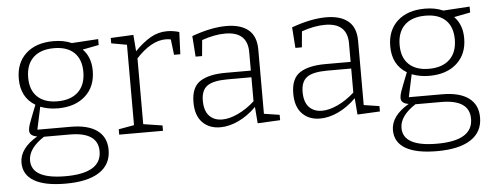

<svg xmlns="http://www.w3.org/2000/svg" viewBox="-50 -665 2663 1035"><g transform="rotate(-5 1281.0 -147.5)"><path d="M320 -65Q414 -65 463.5 -28.5Q513 8 513 77Q513 155 450 196.5Q387 238 267 238Q154 238 96.5 204Q39 170 39 105Q39 28 136 -29Q95 -35 95 -64Q95 -78 101.5 -97.5Q108 -117 141 -200Q64 -246 64 -347Q64 -433 118.5 -483Q173 -533 268 -533Q323 -533 366 -514L509 -523V-491L421 -474Q465 -430 465 -356Q465 -270 409.5 -220Q354 -170 261 -170Q209 -170 166 -187L140 -65ZM115 -349Q115 -281 153.5 -244.5Q192 -208 262 -208Q334 -208 374 -246Q414 -284 414 -354Q414 -422 376 -458.5Q338 -495 267 -495Q194 -495 154.5 -457Q115 -419 115 -349ZM464 80Q464 -24 311 -24H172Q86 32 86 97Q86 198 270 198Q464 198 464 80Z M948 -523 943 -403H909L899 -487Q886 -490 871 -490Q793 -490 711 -401V-45L814 -29V0H577V-29L661 -44V-479L577 -494V-523L700 -529L707 -440Q752 -486 793.5 -509.5Q835 -533 882 -533Q914 -533 948 -523Z M1364 -44 1448 -31V-2L1326 4L1319 -85Q1274 -40 1223 -16Q1172 8 1124 8Q1064 8 1027.5 -29.5Q991 -67 991 -138Q991 -220 1039 -251Q1087 -282 1177 -282H1314V-382Q1314 -493 1193 -493Q1136 -493 1067 -469L1059 -383H1024L1016 -495Q1121 -533 1203 -533Q1280 -533 1322 -498.5Q1364 -464 1364 -391ZM1138 -33Q1177 -33 1224 -55Q1271 -77 1314 -116V-246H1185Q1107 -246 1074.5 -222.5Q1042 -199 1042 -143Q1042 -88 1068 -60.5Q1094 -33 1138 -33Z M1904 -44 1988 -31V-2L1866 4L1859 -85Q1814 -40 1763 -16Q1712 8 1664 8Q1604 8 1567.5 -29.5Q1531 -67 1531 -138Q1531 -220 1579 -251Q1627 -282 1717 -282H1854V-382Q1854 -493 1733 -493Q1676 -493 1607 -469L1599 -383H1564L1556 -495Q1661 -533 1743 -533Q1820 -533 1862 -498.5Q1904 -464 1904 -391ZM1678 -33Q1717 -33 1764 -55Q1811 -77 1854 -116V-246H1725Q1647 -246 1614.5 -222.5Q1582 -199 1582 -143Q1582 -88 1608 -60.5Q1634 -33 1678 -33Z M2330 -65Q2424 -65 2473.5 -28.5Q2523 8 2523 77Q2523 155 2460 196.5Q2397 238 2277 238Q2164 238 2106.5 204Q2049 170 2049 105Q2049 28 2146 -29Q2105 -35 2105 -64Q2105 -78 2111.5 -97.5Q2118 -117 2151 -200Q2074 -246 2074 -347Q2074 -433 2128.5 -483Q2183 -533 2278 -533Q2333 -533 2376 -514L2519 -523V-491L2431 -474Q2475 -430 2475 -356Q2475 -270 2419.5 -220Q2364 -170 2271 -170Q2219 -170 2176 -187L2150 -65ZM2125 -349Q2125 -281 2163.5 -244.5Q2202 -208 2272 -208Q2344 -208 2384 -246Q2424 -284 2424 -354Q2424 -422 2386 -458.5Q2348 -495 2277 -495Q2204 -495 2164.5 -457Q2125 -419 2125 -349ZM2474 80Q2474 -24 2321 -24H2182Q2096 32 2096 97Q2096 198 2280 198Q2474 198 2474 80Z"/></g></svg>

Font: Bitter Pro Light
Style: Regular
Weight: 300
Designer: Sol Matas, and Bitter project Authors
Foundry: Sol Matas
Version: Version 1.010